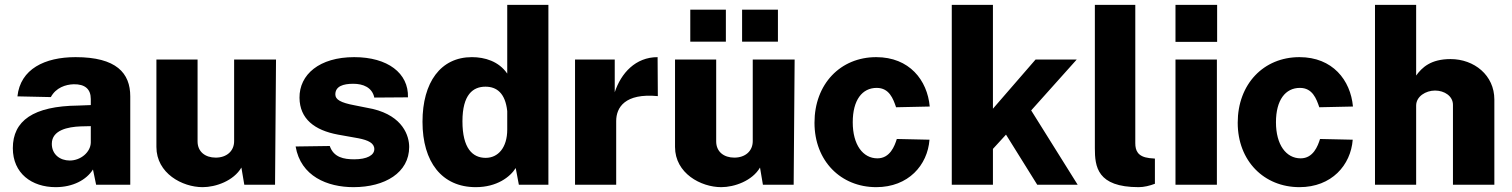

<svg xmlns="http://www.w3.org/2000/svg" viewBox="-20 -763 6244 793"><path d="M210 10C281 10 337 -20 364 -63L377 0H518V-365C518 -461 461 -527 292 -527C165 -527 64 -478 52 -365L190 -362C211 -401 251 -414 284 -415C331 -416 355 -395 355 -354V-329L303 -327C117 -325 33 -264 33 -151C33 -47 111 10 210 10ZM268 -100C228 -100 194 -125 194 -169C194 -226 261 -239 313 -241L355 -242V-174C354 -135 314 -100 268 -100Z M817 10C871 10 945 -16 977 -71L989 0H1116L1120 -517H947V-180C947 -139 916 -112 871 -112C828 -112 796 -136 796 -179V-517H626V-156C626 -47 733 10 817 10Z M1440 10C1570 10 1670 -50 1670 -156C1670 -201 1645 -283 1520 -313L1445 -328C1386 -339 1365 -352 1365 -373C1365 -407 1398 -417 1439 -417C1480 -417 1517 -402 1526 -360L1665 -361C1668 -461 1581 -527 1443 -527C1299 -527 1216 -455 1217 -359C1218 -272 1279 -225 1376 -207L1460 -192C1501 -184 1526 -172 1526 -147C1526 -122 1496 -105 1443 -105C1400 -105 1358 -113 1342 -160L1201 -158C1222 -35 1332 10 1440 10Z M1945 10C2032 10 2087 -32 2110 -69L2123 0H2245V-743H2075V-459C2040 -510 1982 -527 1929 -527C1800 -527 1725 -423 1725 -260C1725 -94 1805 10 1945 10ZM1986 -111C1932 -111 1890 -150 1890 -262C1890 -373 1934 -405 1985 -405C2031 -405 2067 -379 2075 -304V-228C2075 -153 2037 -111 1986 -111Z M2355 0H2525V-263C2525 -319 2561 -379 2697 -366L2696 -527C2605 -527 2545 -461 2519 -382V-517H2355Z M2978 -723H2831V-591H2978ZM3193 -723H3045V-591H3193ZM2959 10C3013 10 3087 -16 3119 -71L3131 0H3258L3262 -517H3089V-180C3089 -139 3058 -112 3013 -112C2970 -112 2938 -136 2938 -179V-517H2768V-156C2768 -47 2875 10 2959 10Z M3599 -527C3451 -527 3344 -416 3344 -256C3344 -98 3453 10 3599 10C3732 10 3811 -81 3819 -186L3684 -189C3675 -160 3656 -109 3604 -109C3544 -109 3502 -165 3502 -258C3502 -350 3541 -400 3601 -400C3653 -400 3669 -355 3681 -320L3820 -323C3810 -432 3736 -527 3599 -527Z M4431 0 4239 -307 4427 -517H4257L4081 -314V-743H3911V0H4081V-148L4135 -207L4264 0Z M4683 10C4705 10 4729 4 4750 -4V-108L4727 -110C4679 -116 4669 -141 4669 -172V-743H4502V-151C4502 -75 4511 10 4683 10Z M5007 -743H4835V-590H5007ZM5006 -517H4835V0H5006Z M5347 -527C5199 -527 5092 -416 5092 -256C5092 -98 5201 10 5347 10C5480 10 5559 -81 5567 -186L5432 -189C5423 -160 5404 -109 5352 -109C5292 -109 5250 -165 5250 -258C5250 -350 5289 -400 5349 -400C5401 -400 5417 -355 5429 -320L5568 -323C5558 -432 5484 -527 5347 -527Z M5659 0H5829V-327C5829 -365 5869 -389 5907 -389C5946 -389 5981 -366 5981 -330V0H6152V-352C6152 -452 6069 -519 5971 -519C5889 -519 5853 -484 5829 -451V-743H5659Z"/></svg>

Font: United Sans ExtraBold
Style: Regular
Weight: 800
Designer: Pablo Impallari, Rodrigo Fuenzalida (Modified by Dan O. Williams)
Version: Version 1.000;PS 001.000;hotconv 1.0.88;makeotf.lib2.5.64775